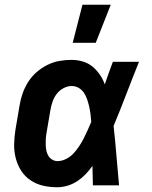

<svg xmlns="http://www.w3.org/2000/svg" viewBox="-20 -780 640 808"><path d="M221 8Q190 8 161.5 1.5Q133 -5 109 -21Q85 -37 69.5 -61Q54 -85 46.5 -113.5Q39 -142 39.5 -172.5Q40 -203 45 -234L62 -334Q66 -360 74.5 -385Q83 -410 97.5 -433.5Q112 -457 133 -475.5Q154 -494 179 -506.5Q204 -519 229.5 -523.5Q255 -528 281 -528Q306 -528 329 -521Q352 -514 369.5 -499.5Q387 -485 400 -466Q413 -447 421 -425Q429 -449 437.5 -472.5Q446 -496 455 -520H565Q538 -453 512 -385Q486 -317 458 -250Q465 -188 470 -125Q475 -62 481 0H371Q370 -20 370 -40.5Q370 -61 369 -82Q356 -63 340 -46.5Q324 -30 305 -17.5Q286 -5 264 1.5Q242 8 221 8ZM222 -102Q240 -102 258 -111Q276 -120 289 -134Q302 -148 313 -164.5Q324 -181 332.5 -198Q341 -215 349 -232.5Q357 -250 364 -267Q363 -283 361 -299Q359 -315 355.5 -330.5Q352 -346 347 -361Q342 -376 333.5 -389Q325 -402 311.5 -410Q298 -418 281 -418Q264 -418 246.5 -408.5Q229 -399 218 -384Q207 -369 201 -351.5Q195 -334 192 -316L175 -216Q173 -204 172.5 -192Q172 -180 172.5 -168Q173 -156 175.5 -144.5Q178 -133 184 -123.5Q190 -114 200 -108Q210 -102 222 -102ZM286 -600 327 -760H446L383 -600Z"/></svg>

Font: Iosevka Extrabold Extended
Style: Italic
Weight: 800
Width: 7
Italic angle: -9°
Monospace: yes
Designer: Belleve Invis
Foundry: Belleve Invis
Version: Version 32.5.0; ttfautohint (v1.8.4)